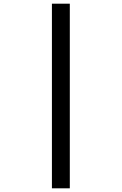

<svg xmlns="http://www.w3.org/2000/svg" viewBox="-20 -821 660 1041"><path d="M261.5 200V-801H358.5V200Z"/></svg>

Font: Monaspace Neon Var ExtraLight
Style: Regular
Weight: 200
Designer: Riley Cran and the Lettermatic Team
Version: Version 1.200 (Monaspace Neon Var)